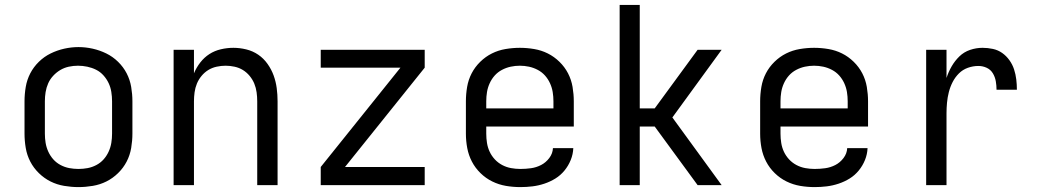

<svg xmlns="http://www.w3.org/2000/svg" viewBox="-20 -755 4240 783"><path d="M300 8Q271 8 241.5 3Q212 -2 186 -15Q160 -28 138.5 -49Q117 -70 103.5 -96Q90 -122 85 -151.5Q80 -181 80 -210V-342Q80 -371 85 -400.5Q90 -430 103.5 -456Q117 -482 138.5 -503Q160 -524 186.5 -537Q213 -550 242 -556.5Q271 -563 300 -563Q329 -563 358 -556.5Q387 -550 413.5 -537Q440 -524 461.5 -503Q483 -482 496.5 -456Q510 -430 515 -400.5Q520 -371 520 -342V-210Q520 -181 515 -151.5Q510 -122 496.5 -96Q483 -70 461.5 -49Q440 -28 414 -15Q388 -2 358.5 3Q329 8 300 8ZM300 -66Q319 -66 337.5 -69.5Q356 -73 373 -82Q390 -91 402.5 -105Q415 -119 423 -136.5Q431 -154 434 -172.5Q437 -191 437 -210V-342Q437 -361 434 -380Q431 -399 423 -416Q415 -433 402 -447.5Q389 -462 372 -470.5Q355 -479 336 -483Q317 -487 298 -487Q279 -487 260.5 -483Q242 -479 226 -469.5Q210 -460 197 -446Q184 -432 176.5 -415Q169 -398 166 -379.5Q163 -361 163 -342V-210Q163 -191 166 -172.5Q169 -154 177 -136.5Q185 -119 197.5 -105Q210 -91 227 -82Q244 -73 262.5 -69.5Q281 -66 300 -66Z M688 0V-552H771V-456Q781 -480 797 -500.5Q813 -521 834 -534.5Q855 -548 880.5 -554Q906 -560 932 -560Q958 -560 984.5 -553.5Q1011 -547 1033 -532Q1055 -517 1071 -494.5Q1087 -472 1096 -447Q1105 -422 1108.5 -395.5Q1112 -369 1112 -342V0H1029V-342Q1029 -360 1026.5 -378.5Q1024 -397 1017 -414Q1010 -431 998 -445.5Q986 -460 970.5 -469.5Q955 -479 936.5 -483Q918 -487 900 -487Q882 -487 863.5 -483Q845 -479 829.5 -469.5Q814 -460 802 -445.5Q790 -431 783 -414Q776 -397 773.5 -378.5Q771 -360 771 -342V0Z M1288 0V-74L1613 -479H1288V-552H1712V-479L1387 -74H1712V0Z M2102 8Q2072 8 2043 3Q2014 -2 1987.5 -15Q1961 -28 1939.5 -49Q1918 -70 1904.5 -96Q1891 -122 1885.5 -151Q1880 -180 1880 -210V-342Q1880 -371 1885 -400.5Q1890 -430 1903.5 -456Q1917 -482 1938.5 -503Q1960 -524 1986 -537Q2012 -550 2041.5 -555Q2071 -560 2100 -560Q2129 -560 2158.5 -555Q2188 -550 2214 -537Q2240 -524 2261.5 -503Q2283 -482 2296.5 -456Q2310 -430 2315 -400.5Q2320 -371 2320 -342V-239H1963V-210Q1963 -191 1966 -172Q1969 -153 1977 -136Q1985 -119 1998 -105Q2011 -91 2028 -82Q2045 -73 2064 -69.5Q2083 -66 2102 -66Q2124 -66 2145.5 -69Q2167 -72 2186.5 -82Q2206 -92 2220 -110.5Q2234 -129 2235 -151H2318Q2317 -126 2307.5 -102.5Q2298 -79 2282 -59.5Q2266 -40 2245 -27Q2224 -14 2200 -6Q2176 2 2151.5 5Q2127 8 2102 8ZM1963 -313H2237V-342Q2237 -361 2234 -379.5Q2231 -398 2223 -415.5Q2215 -433 2202.5 -447Q2190 -461 2173 -470Q2156 -479 2137.5 -483Q2119 -487 2100 -487Q2081 -487 2062.5 -483Q2044 -479 2027 -470Q2010 -461 1997.5 -447Q1985 -433 1977 -415.5Q1969 -398 1966 -379.5Q1963 -361 1963 -342Z M2507 0V-735H2589V-313H2650L2825 -552H2923L2722 -276L2923 0H2825L2650 -239H2589V0Z M3302 8Q3272 8 3243 3Q3214 -2 3187.5 -15Q3161 -28 3139.5 -49Q3118 -70 3104.5 -96Q3091 -122 3085.5 -151Q3080 -180 3080 -210V-342Q3080 -371 3085 -400.5Q3090 -430 3103.5 -456Q3117 -482 3138.5 -503Q3160 -524 3186 -537Q3212 -550 3241.5 -555Q3271 -560 3300 -560Q3329 -560 3358.5 -555Q3388 -550 3414 -537Q3440 -524 3461.5 -503Q3483 -482 3496.5 -456Q3510 -430 3515 -400.5Q3520 -371 3520 -342V-239H3163V-210Q3163 -191 3166 -172Q3169 -153 3177 -136Q3185 -119 3198 -105Q3211 -91 3228 -82Q3245 -73 3264 -69.5Q3283 -66 3302 -66Q3324 -66 3345.5 -69Q3367 -72 3386.5 -82Q3406 -92 3420 -110.5Q3434 -129 3435 -151H3518Q3517 -126 3507.5 -102.5Q3498 -79 3482 -59.5Q3466 -40 3445 -27Q3424 -14 3400 -6Q3376 2 3351.5 5Q3327 8 3302 8ZM3163 -313H3437V-342Q3437 -361 3434 -379.5Q3431 -398 3423 -415.5Q3415 -433 3402.5 -447Q3390 -461 3373 -470Q3356 -479 3337.5 -483Q3319 -487 3300 -487Q3281 -487 3262.5 -483Q3244 -479 3227 -470Q3210 -461 3197.5 -447Q3185 -433 3177 -415.5Q3169 -398 3166 -379.5Q3163 -361 3163 -342Z M3757 0V-552H3840V-437Q3848 -462 3861 -484.5Q3874 -507 3892.5 -525Q3911 -543 3936 -551.5Q3961 -560 3987 -560Q4008 -560 4029 -555.5Q4050 -551 4067 -539Q4084 -527 4096.5 -509.5Q4109 -492 4115.5 -472Q4122 -452 4124.5 -431Q4127 -410 4127 -389H4044Q4044 -406 4041 -423.5Q4038 -441 4029 -456Q4020 -471 4004 -478.5Q3988 -486 3970 -486Q3948 -486 3927 -478.5Q3906 -471 3890.5 -455.5Q3875 -440 3865 -420.5Q3855 -401 3849.5 -379.5Q3844 -358 3842 -336Q3840 -314 3840 -293V0Z"/></svg>

Font: Monocode
Style: Regular
Weight: 400
Designer: Belleve Invis
Foundry: Belleve Invis
Version: Version 16.1.0; ttfautohint (v1.8.4)